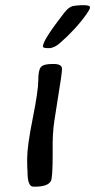

<svg xmlns="http://www.w3.org/2000/svg" viewBox="-20 -740 364 735"><path d="M324.2 -713.4V-710Q324.2 -704.6 311.5 -686.5Q271.5 -629.4 209 -574.7Q187 -555.7 167 -555.7H164.6Q144.5 -555.7 144.5 -561.5V-563.5Q144.5 -586.4 226.1 -691.4Q246.6 -717.8 267.1 -717.8L272 -718.8L290.5 -720.2H297.9Q324.2 -720.2 324.2 -713.4ZM84 -133.8Q84 -180.2 105.2 -286.4Q126.5 -392.6 126.5 -431.6Q126.5 -470.7 136.2 -482.9Q146 -495.1 180.2 -495.1H185.5Q217.3 -495.1 217.3 -476.3Q217.3 -457.5 200.4 -356.4Q183.6 -255.4 183.6 -235.4L182.6 -224.1L182.1 -213.4V-203.1L181.6 -198.2V-147.9Q181.6 -59.1 174.8 -46.9Q163.1 -25.4 113.3 -25.4H107.9Q85.4 -25.4 85.4 -81.1L85 -91.3L84.5 -96.2L84 -117.7Z"/></svg>

Font: Averia Sans Libre
Style: Italic
Weight: 400
Italic angle: -7.90001°
Version: Version 1.002